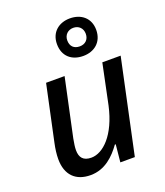

<svg xmlns="http://www.w3.org/2000/svg" viewBox="-150 -922 886 1033"><g transform="rotate(-20 293.0 -405.5)"><path d="M372 -606C436 -606 485 -645 485 -715C485 -782 437 -821 372 -821C309 -821 260 -782 260 -714C260 -645 306 -606 372 -606ZM372 -661C338 -661 319 -681 319 -714C319 -746 342 -767 372 -767C403 -767 425 -746 425 -714C425 -681 403 -661 372 -661ZM190 10C274 10 329 -46 368 -100H373L363 0H446L561 -539H456L408 -309C373 -151 293 -77 226 -77C180 -77 161 -101 161 -143C161 -160 164 -180 169 -207L240 -539H134L66 -221C59 -189 55 -158 55 -130C55 -40 105 10 190 10Z"/></g></svg>

Font: Noto Sans Medium
Style: Italic
Weight: 500
Italic angle: -12°
Designer: Monotype Design Team
Foundry: Monotype Imaging Inc.
Version: Version 2.013